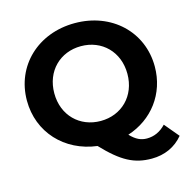

<svg xmlns="http://www.w3.org/2000/svg" viewBox="-123 -831 1090 1111"><g transform="rotate(-15 422.0 -275.5)"><path d="M768 -11C735 24 697 41 654 41C619 41 589 28 555 -8C704 -56 805 -186 805 -350C805 -559 642 -712 422 -712C201 -712 39 -558 39 -350C39 -160 174 -15 366 9C474 123 547 161 651 161C728 161 794 131 840 75ZM203 -350C203 -483 297 -574 422 -574C547 -574 641 -483 641 -350C641 -217 547 -126 422 -126C297 -126 203 -217 203 -350Z"/></g></svg>

Font: Montserrat Lite
Style: Bold
Weight: 700
Designer: Julieta Ulanovsky
Foundry: Julieta Ulanovsky
Version: Version 7.200;PS 007.200;hotconv 1.0.88;makeotf.lib2.5.64775